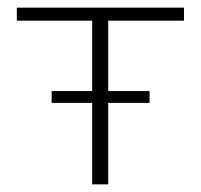

<svg xmlns="http://www.w3.org/2000/svg" viewBox="-20 -482 525 502"><path d="M461 -428H263V-244H371V-213H263V0H221V-213H115V-244H221V-428H24V-462H461Z"/></svg>

Font: EauTestSC Light
Style: Regular
Weight: 300
Designer: Christian Thalmann (Catharsis Fonts)
Version: Version 0.001;PS 000.001;hotconv 1.0.88;makeotf.lib2.5.64775